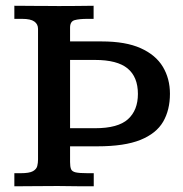

<svg xmlns="http://www.w3.org/2000/svg" viewBox="-20 -653 643 673"><path d="M30.3 0V-45.9H52.7Q83 -45.9 95.5 -53Q107.9 -60.1 110.6 -71Q113.3 -82 113.3 -93.8V-551.8Q113.3 -568.4 100.3 -577.6Q87.4 -586.9 57.6 -586.9H30.3V-632.8Q43.5 -632.8 62.3 -632.6Q81.1 -632.3 102.5 -632.3Q124 -632.3 145.8 -632.1Q167.5 -631.8 185.5 -631.8Q215.3 -631.8 246.6 -632.1Q277.8 -632.3 308.1 -632.8V-586.9H286.6Q258.3 -586.9 241.9 -582.5Q225.6 -578.1 225.6 -556.2V-507.8H336.9Q420.4 -507.8 473.1 -484.1Q525.9 -460.4 550.8 -418.9Q575.7 -377.4 575.7 -324.2Q575.7 -267.6 551.8 -226.3Q527.8 -185.1 472.2 -162.6Q416.5 -140.1 321.3 -140.1H225.6V-85Q225.6 -68.8 229 -60.3Q232.4 -51.8 245.4 -48.8Q258.3 -45.9 286.6 -45.9H308.6V0Q279.3 0 251.5 -0.2Q223.6 -0.5 182.1 -1Q134.8 -1 100.6 -0.5Q66.4 0 30.3 0ZM225.6 -203.6H313.5Q393.6 -203.6 428.5 -235.1Q463.4 -266.6 463.4 -323.7Q463.4 -383.3 427.2 -413.1Q391.1 -442.9 313 -442.9H225.6Z"/></svg>

Font: Kameron Medium
Style: Regular
Weight: 500
Designer: Vernon Adams
Foundry: Vernon Adams
Version: Version 1.100